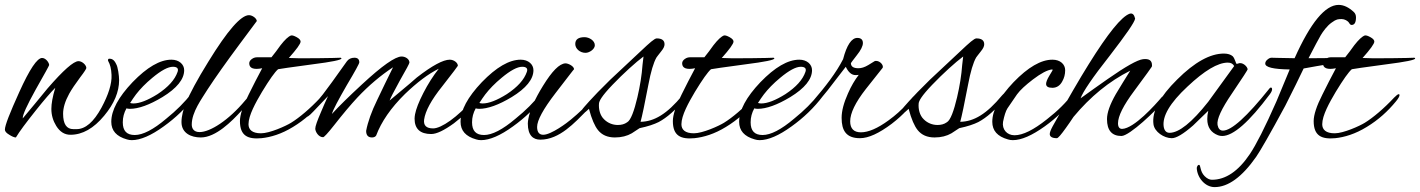

<svg xmlns="http://www.w3.org/2000/svg" viewBox="-39 -560 5806 785"><path d="M448 -232C448 -250 443 -287 436 -298C427 -318 416 -320 408 -320C402 -320 401 -313 404 -309C411 -297 416 -279 417 -254C419 -218 404 -172 376 -120C344 -61 310 -32 274 -32H261C233 -32 219 -53 219 -95C219 -119 227 -146 244 -177C254 -195 269 -217 289 -244C306 -266 314 -279 314 -282C314 -294 297 -310 282 -310C262 -310 220 -273 155 -198C122 -157 88 -117 54 -76C53 -90 71 -129 107 -194C144 -259 162 -292 162 -294C162 -303 149 -323 133 -323C113 -323 82 -277 40 -184C1 -98 -19 -47 -19 -30C-19 -23 -13 -16 -1 -9C10 -2 19 2 26 2C41 -23 68 -59 107 -108C142 -152 169 -183 187 -201C176 -165 171 -136 171 -115C171 -89 178 -66 191 -45C206 -21 225 -9 249 -9C298 -9 344 -35 387 -87C428 -136 448 -185 448 -232Z M759 -168C764 -175 767 -180 767 -185C767 -189 765 -191 761 -191C756 -191 751 -187 745 -179C716 -142 682 -108 641 -75C588 -30 545 -8 512 -8C479 -8 463 -25 463 -60C463 -80 468 -99 478 -117C481 -116 486 -115 492 -115C527 -115 572 -131 625 -163C684 -199 714 -236 714 -273C714 -297 693 -316 662 -316C615 -316 562 -285 503 -224C445 -163 416 -109 416 -62C416 -26 437 -2 480 10C486 12 493 13 500 13C535 13 579 -6 630 -43C679 -78 722 -119 759 -168ZM687 -266C676 -234 649 -204 605 -175C565 -150 532 -137 506 -137C501 -137 496 -138 493 -139C501 -152 509 -163 517 -174C534 -196 556 -219 584 -242C620 -272 648 -287 668 -287C685 -287 692 -280 687 -266Z M1011 -474C1010 -486 992 -498 979 -498C946 -498 891 -435 813 -308C767 -234 737 -177 720 -137C711 -114 703 -86 703 -61C703 -15 743 2 782 2C843 2 908 -63 949 -108L973 -135C978 -141 990 -156 990 -160C990 -164 988 -166 985 -166C980 -166 970 -158 964 -150C896 -68 820 -20 777 -20C753 -20 745 -35 745 -51C745 -102 786 -156 810 -195C842 -244 886 -306 941 -380C988 -443 1011 -474 1011 -474Z M1354 -324C1344 -323 1312 -323 1257 -322C1197 -321 1159 -322 1142 -323C1174 -359 1190 -381 1190 -390C1190 -396 1185 -402 1174 -408C1163 -414 1156 -416 1151 -415C1140 -411 1126 -398 1108 -375C1096 -358 1084 -342 1071 -326H1013C1007 -325 1004 -325 1004 -325C1000 -324 995 -322 991 -319C984 -314 980 -308 980 -301C980 -281 998 -274 1033 -281C1014 -246 996 -210 978 -174C954 -127 942 -90 942 -65C942 -4 975 10 1030 5C1068 1 1112 -12 1159 -41C1207 -70 1246 -106 1278 -145C1288 -157 1293 -166 1293 -171C1293 -174 1292 -175 1290 -175C1286 -175 1280 -170 1271 -161C1229 -116 1185 -79 1151 -58C1130 -45 1064 -15 1028 -15C992 -15 977 -30 977 -52C977 -88 1006 -140 1032 -184C1063 -235 1085 -266 1098 -277C1102 -278 1149 -285 1239 -297C1318 -307 1357 -315 1357 -321C1357 -322 1356 -323 1354 -324Z M1918 -154C1923 -159 1927 -166 1927 -170C1927 -173 1925 -175 1921 -175C1914 -175 1904 -164 1896 -155C1831 -80 1765 -35 1732 -35C1704 -35 1692 -47 1695 -71C1700 -106 1724 -151 1769 -207C1812 -262 1833 -290 1833 -291C1833 -304 1816 -316 1800 -316C1773 -316 1728 -292 1665 -243C1665 -242 1628 -211 1554 -149C1556 -156 1570 -184 1596 -231C1622 -276 1635 -301 1635 -304C1635 -319 1618 -329 1603 -329C1577 -329 1523 -291 1441 -215C1388 -166 1347 -126 1318 -94C1323 -112 1344 -151 1379 -212C1413 -269 1430 -300 1430 -305C1430 -318 1423 -324 1410 -324C1397 -324 1386 -319 1379 -309C1331 -241 1298 -196 1281 -174C1258 -145 1237 -123 1217 -103C1210 -96 1209 -91 1209 -89C1209 -84 1211 -82 1214 -82C1222 -82 1239 -101 1242 -104L1302 -167C1292 -145 1282 -123 1273 -101C1258 -66 1250 -44 1250 -34C1250 -22 1263 1 1282 1C1286 1 1301 -15 1327 -48C1363 -94 1395 -132 1422 -161C1469 -211 1518 -252 1568 -285C1546 -240 1524 -196 1503 -151C1480 -104 1465 -62 1458 -25C1458 -7 1466 2 1482 2C1490 2 1496 -1 1499 -6C1520 -62 1559 -119 1617 -176C1666 -223 1712 -258 1755 -279C1732 -250 1711 -217 1692 -180C1673 -143 1662 -114 1658 -93C1657 -87 1656 -81 1656 -75C1656 -33 1679 -12 1724 -12C1746 -12 1777 -27 1817 -56C1855 -85 1886 -116 1918 -154Z M2187 -168C2192 -175 2195 -180 2195 -185C2195 -189 2193 -191 2189 -191C2184 -191 2179 -187 2173 -179C2144 -142 2110 -108 2069 -75C2016 -30 1973 -8 1940 -8C1907 -8 1891 -25 1891 -60C1891 -80 1896 -99 1906 -117C1909 -116 1914 -115 1920 -115C1955 -115 2000 -131 2053 -163C2112 -199 2142 -236 2142 -273C2142 -297 2121 -316 2090 -316C2043 -316 1990 -285 1931 -224C1873 -163 1844 -109 1844 -62C1844 -26 1865 -2 1908 10C1914 12 1921 13 1928 13C1963 13 2007 -6 2058 -43C2107 -78 2150 -119 2187 -168ZM2115 -266C2104 -234 2077 -204 2033 -175C1993 -150 1960 -137 1934 -137C1929 -137 1924 -138 1921 -139C1929 -152 1937 -163 1945 -174C1962 -196 1984 -219 2012 -242C2048 -272 2076 -287 2096 -287C2113 -287 2120 -280 2115 -266Z M2393 -375C2393 -394 2370 -408 2351 -408C2326 -408 2313 -399 2313 -380C2313 -361 2332 -344 2355 -344C2371 -344 2393 -359 2393 -375ZM2360 -108C2386 -135 2403 -156 2403 -163C2403 -167 2402 -169 2399 -169C2396 -169 2385 -163 2372 -146C2352 -121 2331 -101 2295 -71C2281 -59 2215 -9 2182 -9C2167 -9 2157 -18 2157 -41C2157 -68 2182 -114 2232 -179C2283 -245 2308 -278 2308 -277C2308 -289 2285 -301 2273 -301C2248 -300 2218 -269 2181 -209C2147 -154 2127 -108 2121 -73C2120 -67 2119 -61 2119 -55C2119 -6 2141 11 2170 11C2249 11 2311 -59 2360 -108Z M2762 -156C2766 -161 2771 -168 2771 -175C2771 -178 2770 -180 2765 -180C2759 -180 2754 -173 2751 -170C2688 -94 2636 -63 2580 -62C2586 -84 2597 -135 2612 -214C2622 -267 2633 -304 2645 -325C2646 -326 2652 -335 2665 -351C2674 -362 2678 -371 2678 -379C2678 -395 2667 -403 2646 -403C2637 -403 2617 -385 2582 -352L2456 -234C2377 -157 2344 -116 2344 -116C2341 -113 2339 -109 2339 -105C2339 -92 2349 -95 2369 -115C2380 -73 2393 -44 2406 -28C2422 -8 2445 2 2475 2C2502 2 2525 -4 2544 -15L2576 -36C2610 -43 2636 -52 2654 -61C2688 -79 2724 -111 2762 -156ZM2592 -329 2588 -295C2585 -253 2578 -209 2567 -162C2554 -107 2540 -68 2525 -60C2514 -52 2501 -49 2487 -49C2466 -49 2446 -57 2431 -72C2414 -88 2408 -114 2410 -137C2411 -147 2420 -166 2465 -213C2510 -260 2561 -306 2592 -329Z M3124 -324C3114 -323 3082 -323 3027 -322C2967 -321 2929 -322 2912 -323C2944 -359 2960 -381 2960 -390C2960 -396 2955 -402 2944 -408C2933 -414 2926 -416 2921 -415C2910 -411 2896 -398 2878 -375C2866 -358 2854 -342 2841 -326H2783C2777 -325 2774 -325 2774 -325C2770 -324 2765 -322 2761 -319C2754 -314 2750 -308 2750 -301C2750 -281 2768 -274 2803 -281C2784 -246 2766 -210 2748 -174C2724 -127 2712 -90 2712 -65C2712 -4 2745 10 2800 5C2838 1 2882 -12 2929 -41C2977 -70 3016 -106 3048 -145C3058 -157 3063 -166 3063 -171C3063 -174 3062 -175 3060 -175C3056 -175 3050 -170 3041 -161C2999 -116 2955 -79 2921 -58C2900 -45 2834 -15 2798 -15C2762 -15 2747 -30 2747 -52C2747 -88 2776 -140 2802 -184C2833 -235 2855 -266 2868 -277C2872 -278 2919 -285 3009 -297C3088 -307 3127 -315 3127 -321C3127 -322 3126 -323 3124 -324Z M3326 -168C3331 -175 3334 -180 3334 -185C3334 -189 3332 -191 3328 -191C3323 -191 3318 -187 3312 -179C3283 -142 3249 -108 3208 -75C3155 -30 3112 -8 3079 -8C3046 -8 3030 -25 3030 -60C3030 -80 3035 -99 3045 -117C3048 -116 3053 -115 3059 -115C3094 -115 3139 -131 3192 -163C3251 -199 3281 -236 3281 -273C3281 -297 3260 -316 3229 -316C3182 -316 3129 -285 3070 -224C3012 -163 2983 -109 2983 -62C2983 -26 3004 -2 3047 10C3053 12 3060 13 3067 13C3102 13 3146 -6 3197 -43C3246 -78 3289 -119 3326 -168ZM3254 -266C3243 -234 3216 -204 3172 -175C3132 -150 3099 -137 3073 -137C3068 -137 3063 -138 3060 -139C3068 -152 3076 -163 3084 -174C3101 -196 3123 -219 3151 -242C3187 -272 3215 -287 3235 -287C3252 -287 3259 -280 3254 -266Z M3699 -144C3706 -152 3708 -159 3708 -162C3708 -167 3705 -169 3701 -169C3698 -169 3694 -164 3691 -161L3667 -133C3646 -110 3623 -89 3594 -68C3549 -35 3511 -19 3481 -19C3452 -19 3437 -34 3437 -64C3437 -97 3458 -141 3501 -196L3570 -283C3574 -294 3559 -311 3543 -311C3541 -311 3539 -311 3537 -310L3511 -294C3496 -285 3483 -281 3471 -281C3450 -281 3440 -288 3440 -302C3440 -303 3448 -313 3464 -334C3481 -355 3489 -372 3489 -384C3489 -398 3481 -405 3466 -405C3443 -405 3423 -376 3408 -318C3380 -263 3336 -206 3285 -147C3280 -141 3276 -136 3273 -131C3270 -126 3268 -122 3268 -118C3268 -115 3269 -114 3273 -114C3280 -114 3304 -140 3345 -191L3419 -287C3430 -264 3443 -253 3459 -253C3463 -253 3467 -253 3472 -254C3456 -233 3441 -208 3428 -178C3411 -140 3402 -107 3402 -78C3402 -27 3420 5 3477 5C3512 5 3555 -15 3607 -54C3633 -74 3651 -91 3667 -108Z M4069 -156C4073 -161 4078 -168 4078 -175C4078 -178 4077 -180 4072 -180C4066 -180 4061 -173 4058 -170C3995 -94 3943 -63 3887 -62C3893 -84 3904 -135 3919 -214C3929 -267 3940 -304 3952 -325C3953 -326 3959 -335 3972 -351C3981 -362 3985 -371 3985 -379C3985 -395 3974 -403 3953 -403C3944 -403 3924 -385 3889 -352L3763 -234C3684 -157 3651 -116 3651 -116C3648 -113 3646 -109 3646 -105C3646 -92 3656 -95 3676 -115C3687 -73 3700 -44 3713 -28C3729 -8 3752 2 3782 2C3809 2 3832 -4 3851 -15L3883 -36C3917 -43 3943 -52 3961 -61C3995 -79 4031 -111 4069 -156ZM3899 -329 3895 -295C3892 -253 3885 -209 3874 -162C3861 -107 3847 -68 3832 -60C3821 -52 3808 -49 3794 -49C3773 -49 3753 -57 3738 -72C3721 -88 3715 -114 3717 -137C3718 -147 3727 -166 3772 -213C3817 -260 3868 -306 3899 -329Z M4361 -169C4368 -178 4368 -183 4359 -183C4354 -183 4350 -181 4347 -177C4321 -142 4286 -107 4241 -72C4187 -29 4143 -7 4109 -7C4078 -7 4057 -31 4062 -62C4067 -87 4073 -106 4080 -117L4119 -174C4132 -192 4154 -212 4184 -235C4217 -260 4243 -274 4262 -276C4264 -276 4265 -275 4265 -274C4265 -273 4260 -265 4251 -250C4242 -235 4238 -224 4238 -217C4238 -206 4247 -201 4264 -201C4281 -201 4295 -210 4304 -227C4312 -241 4316 -256 4316 -273C4316 -297 4296 -316 4264 -316C4217 -316 4164 -285 4105 -224C4047 -163 4018 -109 4018 -62C4018 -26 4039 -2 4082 10C4088 12 4095 13 4102 13C4137 13 4180 -6 4232 -43C4281 -78 4324 -120 4361 -169Z M4721 -149C4727 -157 4729 -163 4729 -168C4729 -171 4728 -172 4725 -172C4722 -172 4716 -168 4711 -163C4683 -130 4598 -35 4549 -33C4539 -33 4532 -39 4532 -56C4532 -85 4554 -129 4598 -188C4646 -253 4670 -286 4670 -287C4671 -289 4671 -291 4671 -293C4671 -313 4659 -321 4634 -318C4611 -315 4563 -288 4490 -237C4453 -211 4416 -185 4379 -158C4388 -184 4427 -242 4498 -332C4565 -419 4600 -469 4602 -484C4598 -501 4591 -507 4580 -504C4547 -493 4491 -424 4412 -297C4375 -238 4326 -153 4265 -44C4257 -29 4253 -19 4253 -12C4253 -1 4263 5 4282 5C4287 5 4299 -9 4319 -37C4330 -52 4340 -67 4350 -82C4419 -165 4496 -228 4582 -271C4562 -239 4542 -207 4523 -175C4499 -133 4487 -99 4487 -73C4487 -27 4507 -4 4546 -4C4579 -4 4690 -110 4721 -149Z M5153 -175C5159 -183 5162 -190 5162 -195C5162 -200 5160 -202 5157 -202C5155 -202 5153 -201 5151 -198C5059 -83 4996 -26 4961 -26C4949 -26 4942 -34 4939 -49C4935 -72 4955 -115 4998 -178C5041 -242 5063 -275 5062 -277C5061 -286 5047 -302 5031 -302C5026 -302 5022 -299 5017 -299C5014 -299 5010 -321 5001 -330C4993 -337 4981 -341 4965 -341C4909 -341 4845 -306 4774 -235C4703 -165 4670 -104 4677 -52C4681 -21 4720 5 4752 5C4770 5 4799 -12 4839 -47L4901 -107C4898 -94 4897 -83 4897 -73C4897 -40 4912 -18 4941 -7C4946 -5 4952 -4 4958 -4C5003 -4 5068 -61 5153 -175ZM5007 -290 4901 -144C4834 -59 4781 -17 4743 -17C4730 -17 4722 -25 4719 -41C4712 -84 4744 -139 4816 -206C4885 -271 4940 -304 4981 -304C4994 -304 5002 -299 5007 -290Z M5497 -510C5476 -530 5455 -540 5434 -540C5379 -540 5319 -467 5254 -322C5189 -323 5157 -324 5160 -324C5155 -324 5150 -322 5145 -318C5138 -313 5134 -307 5134 -300C5134 -285 5167 -277 5234 -276L5180 -146C5133 -39 5096 33 5071 70C5024 140 4972 175 4916 175C4906 175 4896 170 4886 160C4866 140 4871 114 4863 114C4859 114 4856 118 4854 126C4855 165 4887 205 4927 205C4982 205 5039 164 5097 81C5113 58 5153 -11 5216 -128C5248 -191 5273 -242 5291 -280C5328 -287 5364 -293 5401 -299C5448 -308 5472 -316 5472 -321C5472 -322 5471 -324 5468 -325C5444 -323 5396 -322 5323 -322H5311C5336 -370 5352 -401 5361 -416C5370 -431 5387 -455 5406 -468C5425 -482 5432 -482 5447 -482C5458 -482 5472 -475 5477 -466C5480 -461 5483 -458 5487 -458C5499 -458 5505 -468 5505 -489C5505 -498 5502 -505 5497 -510Z M5744 -324C5734 -323 5702 -323 5647 -322C5587 -321 5549 -322 5532 -323C5564 -359 5580 -381 5580 -390C5580 -396 5575 -402 5564 -408C5553 -414 5546 -416 5541 -415C5530 -411 5516 -398 5498 -375C5486 -358 5474 -342 5461 -326H5403C5397 -325 5394 -325 5394 -325C5390 -324 5385 -322 5381 -319C5374 -314 5370 -308 5370 -301C5370 -281 5388 -274 5423 -281C5404 -246 5386 -210 5368 -174C5344 -127 5332 -90 5332 -65C5332 -4 5365 10 5420 5C5458 1 5502 -12 5549 -41C5597 -70 5636 -106 5668 -145C5678 -157 5683 -166 5683 -171C5683 -174 5682 -175 5680 -175C5676 -175 5670 -170 5661 -161C5619 -116 5575 -79 5541 -58C5520 -45 5454 -15 5418 -15C5382 -15 5367 -30 5367 -52C5367 -88 5396 -140 5422 -184C5453 -235 5475 -266 5488 -277C5492 -278 5539 -285 5629 -297C5708 -307 5747 -315 5747 -321C5747 -322 5746 -323 5744 -324Z"/></svg>

Font: AlexBrush
Style: Regular
Weight: 400
Designer: Robert E. Leuschke
Foundry: Robert E. Leuschke
Version: Version 1.001